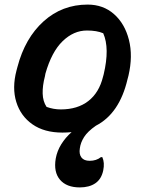

<svg xmlns="http://www.w3.org/2000/svg" viewBox="-20 -567 640 837"><path d="M223 124Q229 91 247 62Q265 33 292 9Q273 11 252 11Q173 11 121.5 -25Q70 -61 51 -122.5Q32 -184 52 -260L56 -275Q89 -401 170 -474Q251 -547 362 -547Q430 -547 477 -505.5Q524 -464 542 -393.5Q560 -323 540 -237L536 -222Q501 -72 398 -19Q362 6 346.5 30.5Q331 55 328 80Q324 105 335 119.5Q346 134 371 134Q400 134 420 118H426Q437 142 430 176Q422 214 395.5 232Q369 250 328 250Q270 250 241.5 216.5Q213 183 223 124ZM359 -434Q301 -434 253 -387.5Q205 -341 178 -246L176 -235Q165 -193 166 -159Q167 -125 183 -101Q213 -90 245 -90Q318 -90 365 -126.5Q412 -163 429 -232L432 -243Q459 -357 430 -422Q402 -434 359 -434Z"/></svg>

Font: Recursive Sn Csl St SmB
Style: Italic
Weight: 600
Italic angle: -15°
Version: Version 1.079;hotconv 1.0.112;makeotfexe 2.5.65598; ttfautoh